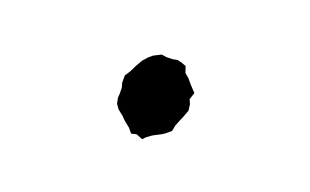

<svg xmlns="http://www.w3.org/2000/svg" viewBox="-36 -448 621 385"><g transform="rotate(-20 275.0 -255.5)"><path d="M243 -183 230 -184 221 -183 214 -196 204 -201V-214L201 -229L200 -241L197 -255L198 -267L204 -278L209 -283L218 -294L222 -303L232 -315L245 -319L261 -326L275 -331L288 -333H299L316 -329L323 -321L333 -313L342 -308L348 -300L353 -291L348 -278L350 -266V-252L351 -234L338 -226L335 -216L328 -205L314 -197L304 -192L293 -186L283 -178H268L261 -179Z"/></g></svg>

Font: Winky Rough Medium
Style: Italic
Weight: 500
Italic angle: -8.97852°
Designer: Simon Atzbach
Foundry: typofactur
Version: Version 1.206; ttfautohint (v1.8.4.7-5d5b)